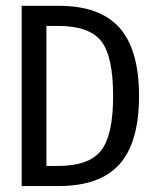

<svg xmlns="http://www.w3.org/2000/svg" viewBox="-20 -624 540 644"><path d="M174.8 -67.4Q277.3 -67.4 318.4 -118.2Q359.4 -168.9 359.4 -301.8Q359.4 -436.5 318.8 -486.8Q278.3 -537.1 174.8 -537.1H135.7V-67.4ZM176.8 -604.5Q315.4 -604.5 380.9 -530.8Q446.3 -457 446.3 -301.8Q446.3 -146.5 380.9 -73.2Q315.4 0 176.8 0H52.7V-604.5Z"/></svg>

Font: BabelStone Pseudographica Colour
Style: Regular
Weight: 400
Designer: Andrew West
Foundry: BabelStone
Version: Version 16.0.0